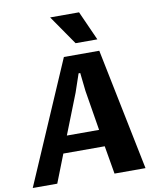

<svg xmlns="http://www.w3.org/2000/svg" viewBox="-106 -1033 917 1111"><g transform="rotate(-10 353.0 -477.5)"><path d="M447.3 -165.5H204.1L139.2 0H-4.9L304.2 -715.3H512.2L657.7 0H475.6ZM431.6 -264.6 393.1 -500 381.3 -607.4H371.6L335 -500Q311.5 -440.9 288.6 -382.3Q265.6 -323.7 242.2 -264.6ZM384.8 -782.2 265.6 -954.6H435.5L512.7 -782.2Z"/></g></svg>

Font: Proza Libre
Style: Bold Italic
Weight: 700
Designer: Jasper de Waard
Foundry: Jasper de Waard
Version: Version 1.000; ttfautohint (v1.4.1.8-43bc)